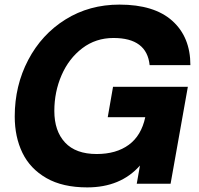

<svg xmlns="http://www.w3.org/2000/svg" viewBox="-20 -798 863 834"><path d="M44 -292Q44 -426 102.5 -537.5Q161 -649 264.5 -713.5Q368 -778 499 -778Q650 -778 728.5 -707.5Q807 -637 807 -515H630Q618 -633 473 -633Q396 -633 337.5 -588.5Q279 -544 247.5 -471.5Q216 -399 216 -316Q216 -229 262.5 -179Q309 -129 400 -129Q485 -129 539.5 -169Q594 -209 611 -289H448L471 -421H796L721 0H574L588 -79Q504 16 359 16Q252 16 181.5 -24.5Q111 -65 77.5 -134Q44 -203 44 -292Z"/></svg>

Font: Open Sauce One ExtraBold Italic
Style: Regular
Weight: 800
Italic angle: -10°
Designer: Alfredo Marco Pradil
Foundry: Creative Sauce Fz LLC
Version: Version 1.477